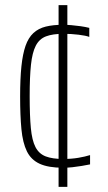

<svg xmlns="http://www.w3.org/2000/svg" viewBox="-20 -716 418 744"><path d="M224 -66Q167 -66 133.5 -81.5Q100 -97 84 -130Q68 -163 63 -215.5Q58 -268 58 -342Q58 -411 63 -459Q68 -507 79 -538.5Q90 -570 109.5 -588Q129 -606 157.5 -613Q186 -620 225 -620Q239 -620 256.5 -618.5Q274 -617 292 -614.5Q310 -612 326 -608V-573Q313 -578 284.5 -581.5Q256 -585 226 -585Q184 -585 158 -575Q132 -565 118.5 -538.5Q105 -512 100 -465Q95 -418 95 -344Q95 -268 99.5 -220Q104 -172 117.5 -146Q131 -120 157 -110Q183 -100 225 -100Q257 -100 283.5 -104.5Q310 -109 329 -115V-79Q314 -76 296.5 -73Q279 -70 260.5 -68Q242 -66 224 -66ZM207 8V-696H241V8Z"/></svg>

Font: Saira Thin Condensed
Style: Regular
Weight: 100
Width: 3
Version: Version 1.101